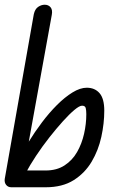

<svg xmlns="http://www.w3.org/2000/svg" viewBox="-24 -792 517 812"><path d="M169 0H51V-71H169Q216 -71 249 -92.5Q282 -114 302 -149Q322 -184 331.5 -226Q341 -268 341 -309Q341 -325 338.5 -335Q336 -345 323 -345Q312 -345 290.5 -327Q269 -309 241.5 -278.5Q214 -248 184.5 -210.5Q155 -173 128.5 -133Q102 -93 83 -57H51V-109Q70 -148 96.5 -191Q123 -234 153.5 -274.5Q184 -315 217 -348Q250 -381 282.5 -401Q315 -421 343 -421Q377 -421 397 -398Q417 -375 417 -324Q417 -270 404.5 -213Q392 -156 363.5 -108Q335 -60 287.5 -30Q240 0 169 0ZM24 0Q10 0 2 -10Q-6 -20 -4 -35L119 -732Q124 -754 137.5 -763Q151 -772 165 -772Q181 -772 190 -761Q199 -750 195 -729L84 -117L85 0Z"/></svg>

Font: Edu QLD Beginner Medium
Style: Regular
Weight: 500
Designer: Tina and Corey Anderson
Foundry: Google for Education
Version: Version 1.003